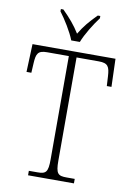

<svg xmlns="http://www.w3.org/2000/svg" viewBox="-100 -993 728 1055"><g transform="rotate(10 264.0 -465.5)"><path d="M238 -771H286C303 -816 343 -880 372 -918V-931H358C316 -889 290 -858 263 -813C235 -858 208 -889 166 -931H152V-918C181 -880 221 -816 238 -771ZM133 0H389V-25H344C295 -25 283 -35 283 -109V-684H407C459 -684 468 -665 471 -612L474 -558H500L495 -714H32L26 -558H53L56 -612C59 -665 67 -684 119 -684H240V-108C240 -35 228 -25 180 -25H133Z"/></g></svg>

Font: Noto Serif Hebrew SemiCondensed ExtraLight
Style: Regular
Weight: 200
Width: 4
Designer: Monotype Design Team
Foundry: Monotype Imaging Inc.
Version: Version 2.004